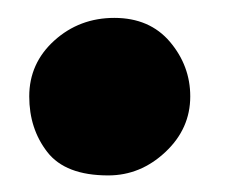

<svg xmlns="http://www.w3.org/2000/svg" viewBox="-20 -532 265 220"><path d="M104 -331Q55 -331 34.2 -357.8Q13.5 -384.5 13.5 -421.5Q13.5 -459.5 42.2 -485.5Q71 -511.5 111 -511.5Q151.5 -511.5 174.8 -484Q198 -456.5 198 -421.5Q198 -384.5 169.5 -357.8Q141 -331 104 -331Z"/></svg>

Font: Grandstander ExtraBold
Style: Regular
Weight: 800
Designer: Tyler Finck
Foundry: Etcetera Type Co
Version: Version 1.200; ttfautohint (v1.8.3)